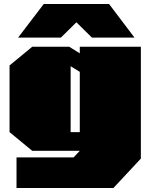

<svg xmlns="http://www.w3.org/2000/svg" viewBox="-20 -758 761 965"><path d="M71 -569 200 -738H528L656 -569H442L364 -646L286 -569ZM63 187V33H350L381 0H142L28 -94V-429L142 -523H328L381 -490V-523H688V39L550 187ZM335 -94H381V-397L335 -425Z"/></svg>

Font: Tomorrow Black
Style: Regular
Weight: 900
Designer: Tony de Marco, Monica Rizzolli
Foundry: Just in Type
Version: Version 2.002